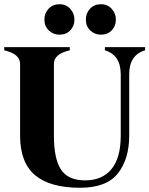

<svg xmlns="http://www.w3.org/2000/svg" viewBox="-30 -883 706 908"><path d="M656 -660V-645Q581 -623 581 -531V-241Q581 -131 527.5 -63Q474 5 348 5Q207 5 136 -54.5Q65 -114 65 -241V-581Q65 -628 -10 -645V-660H300V-645Q225 -628 225 -581V-241Q225 -132 258.5 -81Q292 -30 373 -30Q453 -30 497 -83Q541 -136 541 -241V-531Q541 -623 466 -645V-660ZM180 -790Q180 -821 200 -842Q220 -863 251 -863Q283 -863 302.5 -841Q322 -819 322 -790Q322 -760 302.5 -739.5Q283 -719 251 -719Q222 -719 201 -739Q180 -759 180 -790ZM376 -790Q376 -821 396 -842Q416 -863 447 -863Q479 -863 498.5 -841Q518 -819 518 -790Q518 -760 498.5 -739.5Q479 -719 447 -719Q418 -719 397 -739Q376 -759 376 -790Z"/></svg>

Font: FFF_NEPSZA-BADSAG Bold
Style: Regular
Weight: 700
Designer: bBox Type GmbH
Foundry: bBox Type GmbH
Version: Version 0.002